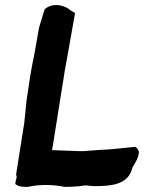

<svg xmlns="http://www.w3.org/2000/svg" viewBox="-20 -730 564 752"><path d="M98 -430 84 -337C81 -307 78 -278 75 -248C72 -229 69 -210 66 -192L43 -46C46 -38 45 -41 45 -34C44 -29 40 -19 40 -9L43 -7C55 2 72 2 89 2C137 -9 188 -7 234 2C263 2 289 0 316 -4C329 -2 340 -2 350 -1H351C407 -1 480 -4 497 -68C500 -82 523 -105 524 -134V-136C521 -145 516 -151 510 -155L411 -145C400 -144 386 -144 373 -143L306 -138H292L184 -142L196 -216C204 -266 211 -312 219 -361L226 -404C231 -440 237 -472 243 -504L274 -679L257 -689C237 -708 189 -723 155 -694L145 -662L133 -622L115 -520C109 -492 103 -461 98 -430Z"/></svg>

Font: Vapor
Style: BdObl
Weight: 700
Foundry: Cannot Into Space Fonts
Version: Version 0.179